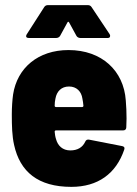

<svg xmlns="http://www.w3.org/2000/svg" viewBox="-20 -720 532 748"><path d="M249 -633 278 -580C281 -575 287 -572 293 -572H400C406 -572 409 -575 409 -580C409 -582 409 -584 407 -587L337 -692C334 -697 329 -700 323 -700H166C160 -700 155 -697 152 -692L84 -586C79 -577 83 -572 92 -572H199C205 -572 211 -575 214 -580L243 -633C245 -636 247 -636 249 -633ZM470 -329C462 -444 377 -525 247 -525C129 -525 47 -456 31 -352C28 -331 26 -301 26 -275C26 -229 27 -190 35 -155C58 -51 128 8 258 8C361 8 432 -43 464 -137C467 -145 463 -150 455 -151L327 -176C320 -177 315 -175 312 -168C302 -146 282 -134 254 -134C224 -134 205 -152 198 -179C195 -188 194 -197 193 -207C193 -210 195 -212 198 -212H460C467 -212 472 -216 472 -224C472 -234 473 -245 473 -258C473 -281 472 -307 470 -329ZM249 -383C278 -383 297 -364 301 -336C303 -327 304 -318 305 -308C305 -305 303 -303 300 -303H198C195 -303 193 -305 193 -308C193 -318 194 -327 196 -336C201 -364 219 -383 249 -383Z"/></svg>

Font: Barlow Semi Condensed ExtraBold
Style: Regular
Weight: 800
Width: 4
Designer: Jeremy Tribby
Foundry: Tribby Type
Version: Version 1.422;hotconv 1.0.109;makeotfexe 2.5.65596